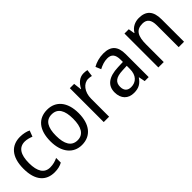

<svg xmlns="http://www.w3.org/2000/svg" viewBox="127 -1341 2147 2147"><g transform="rotate(-45 1200.0 -268.0)"><path d="M271 10C321 10 362 0 395 -19V-93C360 -76 321 -64 274 -64C184 -64 139 -134 139 -266C139 -401 184 -471 277 -471C308 -471 347 -460 376 -448L403 -519C372 -535 325 -546 276 -546C140 -546 51 -455 51 -265C51 -78 137 10 271 10Z M928 -269C928 -448 839 -546 705 -546C562 -546 481 -446 481 -269C481 -95 569 10 703 10C845 10 928 -95 928 -269ZM569 -269C569 -400 610 -473 704 -473C798 -473 840 -400 840 -269C840 -138 798 -62 705 -62C611 -62 569 -138 569 -269Z M1280 -546C1216 -546 1168 -501 1138 -441H1134L1123 -536H1055V0H1140V-284C1140 -391 1201 -465 1274 -465C1291 -465 1311 -462 1326 -458L1337 -540C1320 -544 1299 -546 1280 -546Z M1594 -546C1530 -546 1471 -528 1426 -502L1453 -438C1495 -460 1539 -476 1586 -476C1649 -476 1682 -443 1682 -357V-324L1602 -321C1450 -316 1375 -256 1375 -149C1375 -49 1434 10 1526 10C1603 10 1645 -17 1685 -75H1688L1703 0H1766V-364C1766 -486 1713 -546 1594 -546ZM1614 -260 1682 -263V-213C1682 -111 1626 -59 1549 -59C1497 -59 1463 -87 1463 -149C1463 -218 1503 -256 1614 -260Z M2154 -546C2093 -546 2035 -518 2004 -463H1999L1987 -536H1919V0H2004V-278C2004 -408 2038 -473 2139 -473C2209 -473 2240 -430 2240 -345V0H2325V-355C2325 -487 2267 -546 2154 -546Z"/></g></svg>

Font: Noto Sans Gurmukhi UI SemiCondensed
Style: Regular
Weight: 400
Width: 4
Designer: Jelle Bosma - Monotype Design Team
Foundry: Monotype Imaging Inc.
Version: Version 2.004